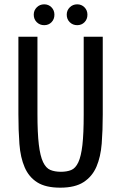

<svg xmlns="http://www.w3.org/2000/svg" viewBox="-20 -857 560 887"><path d="M65 -687.3V-329.9Q65 -254.1 69.7 -191.7Q74.4 -129.3 93.9 -84.2Q113.3 -39.1 152.1 -14.6Q190.9 10 258.3 10Q326.9 10 366.5 -15.9Q406.1 -41.7 425.6 -86.9Q445 -132 449.9 -193.6Q454.7 -255.3 454.7 -327.1V-687.3H366.7V-327.1Q366.7 -239.3 360.7 -187.1Q354.7 -134.9 341.8 -107.2Q328.9 -79.6 308.9 -71.5Q289 -63.4 261.4 -63.4Q232.9 -63.4 212.6 -71.9Q192.3 -80.3 179 -108.2Q165.7 -136.1 159.4 -189.1Q153 -242.1 153 -331V-687.3ZM184.2 -740.7Q204.6 -740.7 218 -754.4Q231.4 -768.1 231.4 -789.1Q231.4 -809.4 217.9 -823.2Q204.3 -837 184.1 -837Q163.8 -837 149.9 -823.1Q135.9 -809.2 135.9 -789.3Q135.9 -768.1 149.9 -754.4Q163.9 -740.7 184.2 -740.7ZM336.7 -740.7Q357 -740.7 370.4 -754.4Q383.9 -768.1 383.9 -789.1Q383.9 -809.4 370.3 -823.2Q356.7 -837 336.6 -837Q316.3 -837 302.3 -823.1Q288.3 -809.2 288.3 -789.3Q288.3 -768.1 302.3 -754.4Q316.3 -740.7 336.7 -740.7Z"/></svg>

Font: Secuela Black
Style: Regular
Weight: 900
Designer: Fernando Haro
Foundry: deFharo
Version: Version 1.704